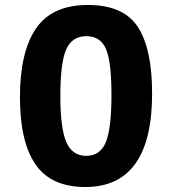

<svg xmlns="http://www.w3.org/2000/svg" viewBox="-20 -737 685 770"><path d="M590 -362Q590 13 322 13Q185 13 122.5 -77.5Q60 -168 60 -347Q60 -529 124.5 -623Q189 -717 332 -717Q475 -717 532.5 -629.5Q590 -542 590 -362ZM222 -352Q222 -222 246 -167Q270 -112 326 -112Q382 -112 404.5 -167Q427 -222 427 -357Q427 -489 405 -540.5Q383 -592 326 -592Q269 -592 245.5 -539Q222 -486 222 -352Z"/></svg>

Font: BitterBold
Style: Bold
Weight: 700
Designer: Sol Matas
Foundry: Sol Matas
Version: Version 001.001